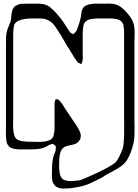

<svg xmlns="http://www.w3.org/2000/svg" viewBox="-20 -805 785 1091"><path d="M744 -572V-120Q744 -105 744.5 -82Q745 -59 744 -36Q743 -13 740 2Q737 17 730 40Q723 63 711.5 86.5Q700 110 685 125Q670 140 646 154Q622 168 598 180.5Q574 193 559 204Q543 212 526 220.5Q509 229 492 237Q470 247 445 253Q420 259 397 262L378 265Q360 266 342 266.5Q324 267 307 260Q305 258 302 257Q299 256 297 255Q295 253 293 250Q291 247 289 245Q285 241 284 238Q277 227 276 212.5Q275 198 275 185Q275 162 276 137.5Q277 113 282 91Q285 78 291 65.5Q297 53 297 40Q297 37 297.5 33Q298 29 297 27Q296 24 292 21Q288 18 286 17Q284 13 282 13Q280 12 275 13.5Q270 15 267 16Q260 17 254.5 21Q249 25 243 28Q237 31 230.5 33.5Q224 36 217 38Q200 42 182 43Q164 44 146 44H87Q76 43 65 41.5Q54 40 43 35Q41 33 38 32Q35 31 33 30Q32 28 31 26Q30 24 28 23L21 13Q17 4 16 -7.5Q15 -19 14 -29Q13 -47 13.5 -65Q14 -83 14 -101V-234Q14 -243 14 -276.5Q14 -310 14 -355.5Q14 -401 14 -446.5Q14 -492 14 -525.5Q14 -559 14 -568Q14 -582 14.5 -597Q15 -612 19 -626Q23 -642 30 -657Q37 -672 41 -688Q44 -701 44.5 -714.5Q45 -728 49 -741Q50 -743 50 -746Q50 -749 51 -751Q53 -753 54.5 -755.5Q56 -758 57 -760Q59 -762 60.5 -765Q62 -768 64 -769Q67 -772 73 -774Q89 -783 107.5 -783.5Q126 -784 143 -784Q166 -784 197.5 -784Q229 -784 251 -773Q259 -769 265.5 -763Q272 -757 279 -751Q292 -739 304 -725.5Q316 -712 327 -698Q339 -682 350 -664Q361 -646 373 -629Q375 -627 376.5 -624.5Q378 -622 379 -620Q384 -617 389 -615Q393 -611 397 -611L403 -617Q405 -619 407.5 -621Q410 -623 411 -625Q415 -630 417 -636Q419 -642 421 -647Q433 -678 439 -706Q441 -721 443.5 -737.5Q446 -754 457 -766Q469 -776 487 -780Q503 -784 520 -784Q537 -784 553 -784Q576 -784 600 -784.5Q624 -785 645 -777Q657 -773 667.5 -764.5Q678 -756 687 -748Q705 -730 720.5 -708Q736 -686 741 -663Q746 -642 745 -619Q744 -596 744 -572ZM671 53Q679 42 682 13.5Q685 -15 685.5 -48.5Q686 -82 685.5 -110.5Q685 -139 685 -150V-600Q685 -614 685 -628.5Q685 -643 682 -656Q681 -659 681 -663Q681 -667 679 -669Q673 -683 660 -690Q647 -697 633 -698Q622 -700 610.5 -700Q599 -700 588 -700H527Q517 -699 507 -698Q497 -697 487 -694Q485 -693 482 -692.5Q479 -692 477 -690Q475 -689 473.5 -687.5Q472 -686 470 -685Q468 -683 465 -680.5Q462 -678 460 -675Q455 -667 453.5 -656.5Q452 -646 451 -636Q450 -624 450 -612Q450 -600 450 -588V-505Q450 -493 450.5 -479.5Q451 -466 447 -454L444 -443Q443 -443 443.5 -442Q444 -441 443 -441Q442 -440 439.5 -441.5Q437 -443 436 -444Q430 -446 423 -449L419 -455Q406 -471 396 -488.5Q386 -506 375 -523Q359 -546 343.5 -575Q328 -604 312 -626Q302 -643 290 -659.5Q278 -676 261 -686Q239 -700 209.5 -700Q180 -700 157 -700Q142 -700 122.5 -697.5Q103 -695 86 -687.5Q69 -680 61 -665Q60 -663 60 -660Q60 -657 59 -655Q57 -644 56 -632.5Q55 -621 55 -610V-165Q55 -143 54.5 -113.5Q54 -84 56 -61Q58 -47 62.5 -33Q67 -19 80 -11Q82 -10 85 -9Q88 -8 90 -7Q101 -3 111.5 -2Q122 -1 132 0Q155 0 184.5 1Q214 2 236 -1Q251 -4 262 -9Q264 -10 266 -10.5Q268 -11 269 -12Q272 -14 276.5 -19.5Q281 -25 283 -29Q285 -35 285 -40Q289 -52 289.5 -63.5Q290 -75 290 -88V-197Q290 -205 290 -213.5Q290 -222 292 -230Q293 -232 294 -236Q295 -240 298 -241Q300 -241 304.5 -241Q309 -241 311 -240Q313 -239 315.5 -236Q318 -233 320 -231Q328 -222 335 -211.5Q342 -201 348 -191L396 -119Q404 -108 411.5 -96.5Q419 -85 426 -73Q430 -65 434 -56Q438 -47 439 -38Q440 -33 438 -27Q438 -25 438 -22Q438 -19 437 -17Q436 -13 431 -8Q430 -6 428.5 -3.5Q427 -1 425 1Q412 14 393 17Q374 20 357 26Q354 27 350.5 28Q347 29 345 31Q330 41 324 59Q318 77 317 96.5Q316 116 316 131Q316 138 316 146.5Q316 155 317 163Q318 173 320 183Q322 193 327 201Q329 203 330.5 205.5Q332 208 333 210Q339 216 348 218.5Q357 221 365 223Q382 225 400 223Q418 221 435 219Q446 215 474.5 203Q503 191 536.5 175Q570 159 598.5 143Q627 127 638 116Q659 89 671 53ZM354 -70Q354 -72 352 -74Z"/></svg>

Font: Rubik Vinyl
Style: Regular
Weight: 400
Designer: Hubert and Fischer, NaN
Foundry: Hubert and Fischer, NaN
Version: Version 2.200